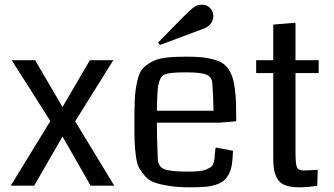

<svg xmlns="http://www.w3.org/2000/svg" viewBox="-20 -793 1427 820"><path d="M468 0H367L247 -210L126 0H26L195 -276L30 -536H130L247 -336L364 -536H464L301 -275Z M554 0ZM989 -275Q930 -270 916 -269H650Q650 -198 654 -113Q656 -81 681.5 -70.5Q707 -60 782 -60Q809 -60 829 -62Q849 -64 861.5 -69.5Q874 -75 881 -80Q888 -85 891.5 -96Q895 -107 896 -115Q897 -123 898 -138Q899 -153 901 -163L975 -149Q974 -115 970.5 -91.5Q967 -68 957.5 -50Q948 -32 935.5 -21.5Q923 -11 901.5 -4Q880 3 854 5Q828 7 790 7Q741 7 705 1.5Q669 -4 643 -12.5Q617 -21 600.5 -39.5Q584 -58 574.5 -75Q565 -92 560.5 -125.5Q556 -159 555 -186Q554 -213 554 -261Q554 -328 555.5 -365.5Q557 -403 565 -441Q573 -479 586 -496Q599 -513 625 -527.5Q651 -542 686 -546.5Q721 -551 776 -551Q813 -551 840.5 -548.5Q868 -546 891 -539.5Q914 -533 929 -524Q944 -515 955.5 -498Q967 -481 973 -462.5Q979 -444 983 -414Q987 -384 988 -353Q989 -322 989 -275ZM650 -320H892Q891 -382 887 -434Q886 -464 862 -474Q838 -484 775 -484Q705 -484 687 -476Q679 -474 672.5 -467.5Q666 -461 662 -450Q658 -439 656 -429Q654 -419 653 -402Q652 -385 651.5 -375.5Q651 -366 650.5 -346.5Q650 -327 650 -320ZM800 -756Q819 -773 841 -773Q864 -773 877.5 -758.5Q891 -744 891 -724Q891 -709 882 -695Q873 -681 856 -673Q851 -671 802.5 -653Q754 -635 709 -618L663 -601L655 -611Q781 -741 800 -756Z M1337 -68 1335 0Q1294 7 1261 7Q1225 7 1202 -0.5Q1179 -8 1167.5 -25Q1156 -42 1151.5 -63Q1147 -84 1147 -116V-481H1074V-536H1147V-688L1242 -696V-536H1341V-481H1242V-149Q1242 -96 1247.5 -80.5Q1253 -65 1276 -65Q1298 -65 1337 -68Z"/></svg>

Font: Myanmar Chatu
Style: Regular
Weight: 400
Designer: Danh Hong
Foundry: Google Inc.
Version: Version 2.00 November 20, 2015